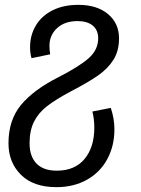

<svg xmlns="http://www.w3.org/2000/svg" viewBox="-20 -558 582 792"><path d="M15 33Q15 -63 67 -125.5Q119 -188 220 -239Q308 -284 346.5 -318.5Q385 -353 385 -400Q385 -434 362.5 -452.5Q340 -471 300 -471Q247 -471 215.5 -442Q184 -413 184 -369Q184 -352 187 -334L110 -318Q104 -339 104 -363Q104 -413 128 -453Q152 -493 197 -515.5Q242 -538 303 -538Q380 -538 425.5 -500Q471 -462 471 -400Q471 -348 448 -311.5Q425 -275 385 -247Q345 -219 274 -182Q210 -148 174 -120Q138 -92 120 -55.5Q102 -19 102 33Q102 87 130.5 116.5Q159 146 214 146Q289 146 329 97.5Q369 49 369 -31Q369 -68 361 -98L437 -113Q452 -68 452 -25Q452 44 422.5 98.5Q393 153 338.5 183.5Q284 214 213 214Q118 214 66.5 163Q15 112 15 33Z"/></svg>

Font: FiraGO Book
Style: Italic
Weight: 350
Italic angle: -8°
Designer: bBox Type GmbH
Foundry: bBox Type GmbH
Version: Version 1.001